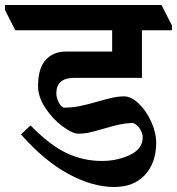

<svg xmlns="http://www.w3.org/2000/svg" viewBox="-64 -683 708 767"><path d="M623 -581V-562H503V-372H233Q161 -372 161 -310Q161 -292 171.5 -272.5Q182 -253 193 -253Q224 -253 254 -259Q284 -265 325 -277Q360 -287 384.5 -292.5Q409 -298 432 -298Q460 -298 490 -269.5Q520 -241 540 -197Q560 -153 560 -111Q559 -31 514.5 16.5Q470 64 392 64Q306 64 209.5 12Q113 -40 20 -146L58 -182Q134 -104 201 -72Q268 -40 343 -40Q404 -40 455 -64Q506 -88 506 -134Q506 -150 495.5 -167.5Q485 -185 467 -192Q439 -191 413.5 -185.5Q388 -180 354 -170Q317 -159 294.5 -154Q272 -149 247 -149Q224 -150 185 -179Q146 -208 117 -252Q88 -296 88 -339Q88 -410 118.5 -443.5Q149 -477 198 -477H384V-562H-3L-44 -643V-663H581Z"/></svg>

Font: Martel ExtraBold
Style: Regular
Weight: 800
Designer: Dan Reynolds
Foundry: Dan Reynolds
Version: Version 1.001; ttfautohint (v1.1) -l 5 -r 5 -G 72 -x 0 -D la